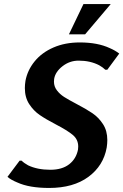

<svg xmlns="http://www.w3.org/2000/svg" viewBox="-20 -920 610 950"><path d="M66 -17Q34 -30 17 -45L77 -125H87Q99 -113 119 -102Q165 -80 229 -80Q287 -80 322 -107Q357 -134 366 -180Q367 -185 367 -195Q367 -230 340 -252.5Q313 -275 257 -304Q207 -330 176.5 -351Q146 -372 124.5 -405Q103 -438 103 -484Q103 -501 106 -520Q116 -573 151.5 -616.5Q187 -660 244.5 -685Q302 -710 375 -710Q463 -710 523 -682Q549 -671 570 -655L511 -575H501Q490 -586 471 -597Q427 -620 369 -620Q325 -620 289.5 -592.5Q254 -565 248 -530Q247 -525 247 -516Q247 -492 261.5 -473Q276 -454 297 -440.5Q318 -427 358 -406Q406 -381 437 -360Q468 -339 489.5 -306Q511 -273 511 -227Q511 -210 508 -190Q492 -100 417.5 -45Q343 10 223 10Q125 10 66 -17ZM321 -750 393 -900H528L401 -750Z"/></svg>

Font: Scada
Style: Bold Italic
Weight: 700
Italic angle: -10°
Version: Version 4.000